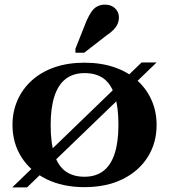

<svg xmlns="http://www.w3.org/2000/svg" viewBox="-20 -799 731 830"><path d="M33 11 592 -529H657L97 11ZM199 -259Q199 -180 215 -131Q231 -82 263.5 -58.5Q296 -35 345 -35Q395 -35 427.5 -60.5Q460 -86 476 -136Q492 -186 492 -259Q492 -337 476 -386.5Q460 -436 428 -459.5Q396 -483 346 -483Q296 -483 263.5 -457.5Q231 -432 215 -382Q199 -332 199 -259ZM34 -259Q34 -317 56 -366.5Q78 -416 119 -452.5Q160 -489 217 -508.5Q274 -528 345 -528Q416 -528 473.5 -508.5Q531 -489 572 -452.5Q613 -416 635 -366.5Q657 -317 657 -259Q657 -181 618.5 -120Q580 -59 510 -24.5Q440 10 345 10Q251 10 181 -24.5Q111 -59 72.5 -120Q34 -181 34 -259ZM354 -709Q364 -731 374.5 -747Q385 -763 400 -771Q415 -779 433 -779Q461 -779 477.5 -763Q494 -747 494 -724Q494 -709 488.5 -696Q483 -683 470.5 -670Q458 -657 438 -644L344 -571H306V-588Z"/></svg>

Font: Roboto Serif 120pt Expanded SemiBold
Style: Regular
Weight: 600
Width: 7
Designer: Greg Gazdowicz
Foundry: Commercial Type
Version: Version 1.008